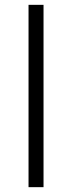

<svg xmlns="http://www.w3.org/2000/svg" viewBox="-20 -603 297 794"><path d="M98 171V-583H160V171Z"/></svg>

Font: Rokkitt SemiBold
Style: Regular
Weight: 400
Version: Version 3.103